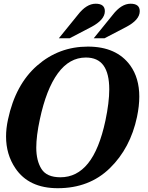

<svg xmlns="http://www.w3.org/2000/svg" viewBox="-20 -991 785 1021"><path d="M287.1 9.8Q132.8 9.8 61.5 -96.7Q12.2 -169.9 12.2 -265.1Q12.2 -308.1 22.5 -355.5Q62 -541.5 177.5 -642.3Q293 -743.2 447.3 -743.2Q600.1 -743.2 672.9 -642.6Q720.7 -575.7 720.7 -477.1Q720.7 -427.2 708.5 -369.1Q673.3 -203.1 564.2 -96.7Q455.1 9.8 287.1 9.8ZM301.3 -48.3Q388.7 -48.3 448.2 -122.3Q507.8 -196.3 540.5 -349.1Q561 -446.3 561 -515.6Q561 -600.1 530.5 -642.6Q500 -685.1 436.5 -685.1Q349.1 -685.1 287.6 -601.1Q226.1 -517.1 191.9 -356.4Q172.9 -268.1 172.9 -206.1Q172.9 -136.2 200.7 -92.3Q228.5 -48.3 301.3 -48.3ZM350.6 -787.6H293L393.6 -911.6Q439.5 -971.2 488.8 -971.2Q537.6 -971.2 537.6 -931.6Q537.6 -885.3 463.9 -846.7ZM536.1 -787.6H478.5L579.1 -911.6Q625 -971.2 674.3 -971.2Q723.1 -971.2 723.1 -931.6Q723.1 -884.8 649.4 -846.7Z"/></svg>

Font: Munson
Style: Bold Italic
Weight: 700
Italic angle: -12°
Designer: Paul James MIller
Foundry: High-Logic / Made with FontCreator
Version: Version 2.10;May 5, 2019;FontCreator 11.5.0.2430 64-bit